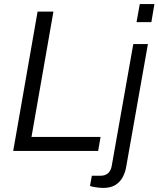

<svg xmlns="http://www.w3.org/2000/svg" viewBox="-20 -743 780 945"><path d="M45 0 165 -686H243L135 -69H475L463 0ZM652 -634 668 -723H740L725 -634ZM487 182Q476 182 464 180.5Q452 179 441 177Q430 175 423 172L432 122H474Q498 122 512 109.5Q526 97 530 73L636 -526H708L602 73Q598 101 585.5 126Q573 151 549.5 166.5Q526 182 487 182Z"/></svg>

Font: Archivo SemiBold Light
Style: Italic
Weight: 300
Italic angle: -10°
Version: Version 2.001